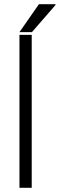

<svg xmlns="http://www.w3.org/2000/svg" viewBox="-20 -888 283 908"><path d="M72 -736H131L243 -865L242 -868H164ZM72 0H130V-723H72Z"/></svg>

Font: Archivo ExtraLight
Style: Regular
Weight: 200
Designer: Hector Gatti
Foundry: Omnibus-Type
Version: Version 2.001